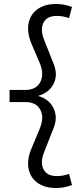

<svg xmlns="http://www.w3.org/2000/svg" viewBox="-20 -731 422 965"><path d="M262 214Q204 214 168 187.5Q132 161 123.5 116Q115 71 138 16L180 -85Q203 -141 182.5 -179.5Q162 -218 107 -218H28V-279H107Q162 -279 182.5 -318.5Q203 -358 180 -413L138 -512Q115 -568 123.5 -613Q132 -658 168 -684.5Q204 -711 262 -711Q282 -711 301 -707.5Q320 -704 342 -696L327 -640Q310 -646 295.5 -648.5Q281 -651 265 -651Q216 -651 198.5 -617Q181 -583 202 -530L250 -409Q272 -354 249 -309Q226 -264 171 -249Q227 -233 249 -187.5Q271 -142 250 -89L202 33Q181 85 198.5 119.5Q216 154 265 154Q281 154 295.5 151.5Q310 149 327 143L342 199Q320 207 301 210.5Q282 214 262 214Z"/></svg>

Font: Red Hat Display VF
Style: Regular
Weight: 300
Designer: Pentagram, MCKL
Foundry: Pentagram, MCKL
Version: Version 1.023